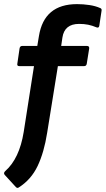

<svg xmlns="http://www.w3.org/2000/svg" viewBox="-33 -715 514 932"><path d="M264 -492H389Q401 -492 400 -480L388 -405Q386 -394 375 -394H248L196 -71Q181 25 149.5 91Q118 157 58 195Q51 200 44 193L-10 134Q-18 125 -7 115Q61 55 82 -74L132 -394H61Q49 -394 51 -405L62 -480Q64 -492 75 -492H148L156 -540Q181 -695 341 -695Q371 -695 401 -690.5Q431 -686 453 -676Q462 -673 460 -663L449 -590Q447 -578 436 -582Q415 -591 395 -595Q375 -599 351 -599Q280 -599 270 -533Z"/></svg>

Font: Sofia Sans
Style: Bold Italic
Weight: 700
Italic angle: -9°
Designer: Botio Nikoltchev, Ani Petrova
Foundry: lettersoup
Version: Version 4.101; ttfautohint (v1.8.4.7-5d5b)